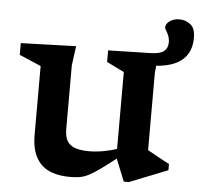

<svg xmlns="http://www.w3.org/2000/svg" viewBox="-49 -706 804 768"><g transform="rotate(5 352.5 -322.0)"><path d="M228 -178.5Q228 -150 237.5 -132.2Q247 -114.5 268.8 -106.2Q290.5 -98 326 -98Q355.5 -98 387.2 -104Q419 -110 446 -119.5L455 -90Q410 -55 381.8 -34.5Q353.5 -14 334.2 -4.2Q315 5.5 298.5 8.2Q282 11 260 11Q179.5 11 141.8 -28Q104 -67 104 -143V-420.5L17 -458V-505L238.5 -512L228 -434.5ZM606.5 -559Q606.5 -574.5 601.5 -586.5Q596.5 -598.5 591.5 -606.2Q586.5 -614 586.5 -618Q587 -633.5 603 -644.2Q619 -655 640.5 -655Q667 -655 686 -639.5Q705 -624 705 -586Q705 -529.5 669.5 -498.2Q634 -467 564.5 -462L561.5 -433.5V-123Q566 -120.5 577.2 -114.2Q588.5 -108 602.2 -100.2Q616 -92.5 628.8 -85.8Q641.5 -79 649.5 -75V-50L496 11H475.5L437.5 -83.5V-425.5L367.5 -460V-506.5L538 -510.5Q576.5 -511.5 591.5 -524.2Q606.5 -537 606.5 -559Z"/></g></svg>

Font: Newsreader 7pt Medium
Style: Regular
Weight: 500
Designer: Hugues Gentile
Foundry: Production Type
Version: Version 1.003